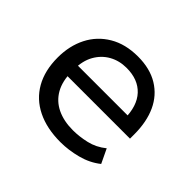

<svg xmlns="http://www.w3.org/2000/svg" viewBox="-120 -678 858 858"><g transform="rotate(45 308.5 -249.0)"><path d="M342 9Q256 9 194 -21.5Q132 -52 99 -110Q66 -168 66 -250Q66 -324 95.5 -382Q125 -440 181.5 -473.5Q238 -507 317 -507Q393 -507 445.5 -475Q498 -443 524.5 -385.5Q551 -328 551 -249V-222H135V-288H491L471 -265Q471 -348 430.5 -391.5Q390 -435 317 -435Q271 -435 234.5 -414.5Q198 -394 176.5 -356Q155 -318 155 -263V-251Q155 -190 178 -149.5Q201 -109 243.5 -88.5Q286 -68 344 -68Q384 -68 427.5 -78Q471 -88 508 -118L540 -51Q500 -19 446.5 -5Q393 9 342 9Z"/></g></svg>

Font: Nunito Sans 6pt
Style: Regular
Weight: 400
Version: Version 3.101;gftools[0.9.27]